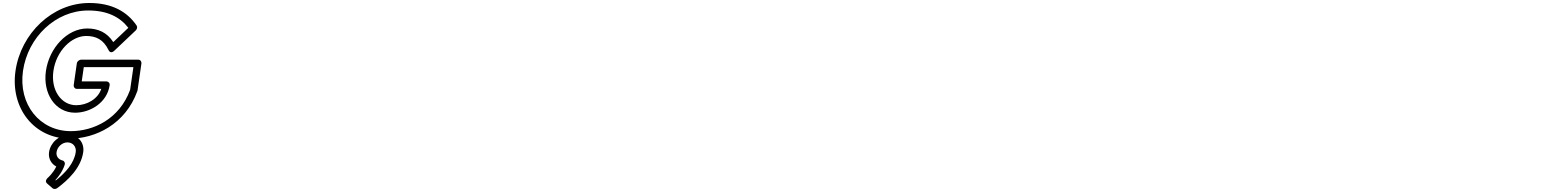

<svg xmlns="http://www.w3.org/2000/svg" viewBox="-20 -885 10434 1281"><path d="M870 -437 848.2 -285.7C777 -91.7 605.1 -10 452.4 -10C245.5 -10 101.2 -188.5 133.4 -412C165.8 -637.1 351.6 -815 568.4 -815C697.7 -815 780.9 -770.4 836.3 -699.4L735.7 -604C694 -669.4 633 -695 562.2 -695C428 -695 308.3 -564.4 286.4 -412C264.8 -262.3 347.3 -133 481.2 -133C580.3 -133 694.6 -198.3 711.7 -317C713.9 -332.1 701 -342 690.3 -342H525.3L539 -437ZM923.6 -462C925.1 -472.7 917.3 -487 902.2 -487H521.2C510.4 -487 494.8 -477.1 492.6 -462L471.7 -317C470.1 -306.3 477.9 -292 493.1 -292H655.8C633.4 -225 561.3 -183 488.4 -183C390.2 -183 317.6 -281.7 336.4 -412C355.6 -545.6 457.1 -645 554.9 -645C620.4 -645 670.5 -621 704.2 -550.8C718 -521.9 741.2 -545.1 743.3 -547.2L885.8 -682.2C895.2 -691.1 897.8 -705.4 891.3 -714.9C828.2 -807.3 727.3 -865 575.6 -865C328.4 -865 119.2 -660.9 83.4 -412C47.6 -163.5 208.2 40 445.2 40C615.8 40 816.4 -55.1 896.5 -277.7C896.9 -279 897.5 -281.3 897.8 -283ZM436.8 15C374.7 15 316.4 66.5 307.3 130C300.9 174.1 323.7 209.5 355.6 225.9C333.7 271.8 299.8 300.6 297.3 302.7C288.8 310.9 279.2 326.2 294.7 339.8L330.3 370.8C338.6 378 352.1 377.2 361.6 370.3C433.9 316.9 520.1 235.5 535.3 130C544.5 66.3 500.6 15 436.8 15ZM429.6 65C465.9 65 490.5 93.7 485.3 130C474.6 203.7 416.5 268.2 352.3 318.8L349.6 316.4C368.7 295.5 396.7 260.1 411.7 214.5C415.6 202.6 409.9 188.8 397 185.7C369.4 178.9 353.4 156.9 357.3 130C362.5 93.5 395.8 65 429.6 65Z"/></svg>

Font: Hussar Ekologiczny
Style: Regular
Weight: 400
Foundry: Cannot Into Space Fonts
Version: Version 0.97